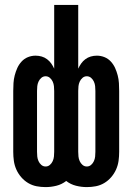

<svg xmlns="http://www.w3.org/2000/svg" viewBox="-20 -755 540 783"><path d="M166 8Q147 8 129 4.5Q111 1 95 -8.5Q79 -18 66.5 -32.5Q54 -47 46.5 -64Q39 -81 36.5 -99Q34 -117 34 -136V-384Q34 -400 35 -416Q36 -432 40 -447.5Q44 -463 50.5 -477.5Q57 -492 68 -504Q79 -516 94 -522Q109 -528 125 -528Q138 -528 150 -524.5Q162 -521 172 -513.5Q182 -506 189 -496Q196 -486 201 -475V-735H299V-475Q304 -486 311 -496Q318 -506 328 -513.5Q338 -521 350 -524.5Q362 -528 375 -528Q391 -528 406 -522Q421 -516 432 -504Q443 -492 449.5 -477.5Q456 -463 460 -447.5Q464 -432 465 -416Q466 -400 466 -384V-136Q466 -117 463.5 -99Q461 -81 453.5 -64Q446 -47 433.5 -32.5Q421 -18 405 -8.5Q389 1 371 4.5Q353 8 334 8Q312 8 290 2.5Q268 -3 250 -17Q232 -3 210 2.5Q188 8 166 8ZM334 -76Q344 -76 351.5 -82.5Q359 -89 363 -98Q367 -107 368 -116.5Q369 -126 369 -136V-384Q369 -394 368 -403.5Q367 -413 363 -422Q359 -431 351.5 -437.5Q344 -444 334 -444Q324 -444 316.5 -437.5Q309 -431 305 -422Q301 -413 300 -403.5Q299 -394 299 -384V-136Q299 -126 300 -116.5Q301 -107 305 -98Q309 -89 316.5 -82.5Q324 -76 334 -76ZM166 -76Q176 -76 183.5 -82.5Q191 -89 195 -98Q199 -107 200 -116.5Q201 -126 201 -136V-384Q201 -394 200 -403.5Q199 -413 195 -422Q191 -431 183.5 -437.5Q176 -444 166 -444Q156 -444 148.5 -437.5Q141 -431 137 -422Q133 -413 132 -403.5Q131 -394 131 -384V-136Q131 -126 132 -116.5Q133 -107 137 -98Q141 -89 148.5 -82.5Q156 -76 166 -76Z"/></svg>

Font: Iosevka Term Curly
Style: Bold
Weight: 700
Designer: Belleve Invis
Foundry: Belleve Invis
Version: Version 32.3.0